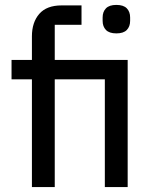

<svg xmlns="http://www.w3.org/2000/svg" viewBox="-20 -762 622 782"><path d="M110 -439H27V-518H110V-614Q110 -671 140 -705.5Q170 -740 231 -740H312V-661H203V-518H500V0H407V-439H203V0H110ZM454 -626Q425 -626 411.5 -640Q398 -654 398 -677V-691Q398 -714 411.5 -728Q425 -742 454 -742Q483 -742 496.5 -728Q510 -714 510 -691V-677Q510 -654 496.5 -640Q483 -626 454 -626Z"/></svg>

Font: IBM Plex Sans Thai Text
Style: Regular
Weight: 450
Designer: Mike Abbink, Paul van der Laan, Pieter van Rosmalen, Ben Mitchell, Mark Frömberg
Foundry: Bold Monday
Version: Version 1.1